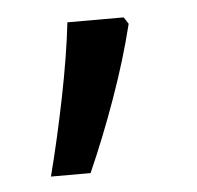

<svg xmlns="http://www.w3.org/2000/svg" viewBox="-32 -147 317 309"><g transform="rotate(-5 126.5 7.5)"><path d="M185 -104Q171 -47 149 14.5Q127 76 103 130H39Q54 72 67.5 5Q81 -62 87 -115H178Z"/></g></svg>

Font: Noto Sans Myanmar SemiCondensed
Style: Regular
Weight: 400
Width: 4
Designer: Monotype Design Team
Foundry: Monotype Imaging Inc.
Version: Version 2.107; ttfautohint (v1.8.4.7-5d5b)